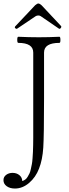

<svg xmlns="http://www.w3.org/2000/svg" viewBox="-57 -877 395 1102"><path d="M42 -712.9Q39.6 -711.4 37.1 -711.7Q34.7 -711.9 32.7 -713.4Q30.8 -714.8 29.3 -716.8Q27.8 -718.8 28.1 -721.2Q28.3 -723.6 29.8 -725.1L145 -847.2Q156.2 -856.9 163.1 -856.9Q169.9 -856.9 181.2 -847.2L293 -728Q297.4 -723.1 291.7 -716.1Q286.1 -709 280.8 -712.9L176.8 -784.2Q171.4 -788.1 163.1 -788.1Q154.3 -788.1 147.9 -784.2ZM28.8 205.1Q0 205.1 -18.6 191.7Q-37.1 178.2 -37.1 157.2Q-37.1 138.2 -21.7 126.7Q-6.3 115.2 15.1 115.2Q38.6 115.2 54.4 128.4Q70.3 141.6 70.8 162.1Q80.1 159.2 87.9 153.6Q95.7 147.9 101.6 137.9Q107.4 127.9 112.1 118.7Q116.7 109.4 120.1 93Q123.5 76.7 126 64.5Q128.4 52.2 129.9 30.5Q131.3 8.8 132.1 -4.9Q132.8 -18.6 133.3 -44.7Q133.8 -70.8 133.8 -85Q133.8 -99.1 133.8 -127.9V-575.2Q133.8 -630.9 47.9 -630.9Q42 -630.9 42 -648.4Q42 -666 47.9 -666Q107.9 -663.1 166 -663.1Q224.1 -663.1 284.2 -666Q289.6 -666 289.8 -648.4Q290 -630.9 284.2 -630.9Q195.8 -630.9 195.8 -575.2V-311Q195.8 -100.1 191.4 -30Q187 40 167 90.8Q147.9 140.6 110.1 172.9Q72.3 205.1 28.8 205.1Z"/></svg>

Font: Junicode SmCond Light
Style: Regular
Weight: 300
Width: 4
Designer: Peter S. Baker
Version: Version 2.206